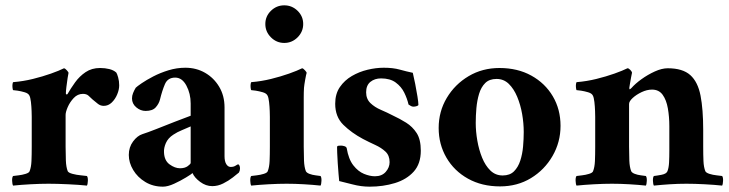

<svg xmlns="http://www.w3.org/2000/svg" viewBox="-20 -692 2735 720"><path d="M355 -437Q374 -437 390 -433Q406 -429 416 -420Q419 -416 423 -402Q427 -388 427 -372Q427 -356 419.5 -338Q412 -320 399 -307.5Q386 -295 369 -295Q356 -295 346 -303.5Q336 -312 327 -319Q319 -327 311.5 -333.5Q304 -340 291 -340Q271 -340 256.5 -324.5Q242 -309 234 -290.5Q226 -272 226 -261V-142Q226 -115 227 -90Q228 -65 234 -50Q237 -44 252 -40Q267 -36 283.5 -34.5Q300 -33 306 -32Q310 -27 309.5 -14Q309 -1 306 4Q278 1 235.5 -1Q193 -3 162 -3Q131 -3 94.5 -1Q58 1 29 4Q26 -1 25.5 -14Q25 -27 29 -32Q36 -33 49.5 -34.5Q63 -36 76 -40Q89 -44 91 -50Q97 -65 98 -88Q99 -111 99 -142V-254Q99 -259 98.5 -275.5Q98 -292 96 -309.5Q94 -327 90 -334Q86 -342 72.5 -346Q59 -350 46 -352Q33 -354 29 -354Q28 -355 27 -362.5Q26 -370 27 -377Q28 -384 30 -384Q67 -387 103.5 -396Q140 -405 171 -416Q202 -427 220 -436Q225 -435 231 -428Q237 -421 237 -419Q236 -415 233.5 -399Q231 -383 229 -366Q227 -349 227 -342Q227 -338 229.5 -338Q232 -338 233 -339Q245 -360 261.5 -383Q278 -406 301 -421.5Q324 -437 355 -437Z M675 -438Q716 -438 749 -419Q782 -400 802 -366.5Q822 -333 822 -289V-106Q822 -87 828.5 -76.5Q835 -66 845 -66Q856 -66 863 -70.5Q870 -75 873 -76Q880 -73 880 -60Q880 -52 876 -45Q869 -39 853 -26.5Q837 -14 817 -4Q797 6 776 6Q752 6 730.5 -10Q709 -26 702 -43Q698 -39 677.5 -26.5Q657 -14 633 -3Q609 8 591 8Q554 8 525 -9.5Q496 -27 479.5 -54.5Q463 -82 463 -111Q463 -140 479 -161.5Q495 -183 514 -189Q533 -195 566 -208Q599 -221 634.5 -235Q670 -249 695 -258V-304Q695 -341 679 -371Q663 -401 637 -401Q609 -401 598.5 -376.5Q588 -352 580 -319Q576 -303 564 -289.5Q552 -276 526 -276Q507 -276 491 -289.5Q475 -303 475 -323Q475 -333 479 -343Q483 -353 489 -363Q494 -368 511.5 -380Q529 -392 555 -405.5Q581 -419 612 -428.5Q643 -438 675 -438ZM655 -61Q673 -61 684 -69Q695 -77 695 -81V-218Q680 -211 662.5 -204Q645 -197 630 -187Q610 -174 602 -155.5Q594 -137 595 -121Q596 -90 616 -75.5Q636 -61 655 -61Z M1119 -302V-142Q1119 -115 1120 -90Q1121 -65 1127 -50Q1130 -44 1140.5 -40Q1151 -36 1163.5 -34.5Q1176 -33 1182 -32Q1186 -27 1185.5 -14Q1185 -1 1182 4Q1154 1 1120 -1Q1086 -3 1055 -3Q1024 -3 987.5 -1Q951 1 922 4Q919 -1 918.5 -14Q918 -27 922 -32Q929 -33 942.5 -34.5Q956 -36 969 -40Q982 -44 984 -50Q990 -65 991 -88Q992 -111 992 -142V-254Q992 -259 991.5 -275.5Q991 -292 989 -309.5Q987 -327 983 -334Q979 -342 965.5 -346Q952 -350 939 -352Q926 -354 922 -354Q921 -355 920 -362.5Q919 -370 920 -377Q921 -384 923 -384Q960 -387 996.5 -396Q1033 -405 1064 -416Q1095 -427 1113 -436Q1118 -435 1124 -428Q1130 -421 1130 -419Q1128 -413 1124.5 -393.5Q1121 -374 1120 -363Q1119 -347 1119 -327Q1119 -307 1119 -302ZM975 -602Q975 -631 996 -651.5Q1017 -672 1046 -672Q1075 -672 1096 -651.5Q1117 -631 1117 -602Q1117 -573 1096 -552Q1075 -531 1046 -531Q1017 -531 996 -552Q975 -573 975 -602Z M1419 -438Q1454 -438 1479 -431Q1504 -424 1528 -419Q1532 -403 1537 -377.5Q1542 -352 1545.5 -330Q1549 -308 1549 -299Q1549 -296 1542.5 -294Q1536 -292 1531 -292Q1525 -292 1521 -294.5Q1517 -297 1512 -300Q1507 -322 1496 -344.5Q1485 -367 1464 -382.5Q1443 -398 1409 -398Q1385 -398 1369 -385Q1353 -372 1353 -346Q1353 -321 1369 -305.5Q1385 -290 1408.5 -280Q1432 -270 1453 -259Q1479 -247 1503 -232Q1527 -217 1542.5 -193Q1558 -169 1558 -127Q1558 -78 1531.5 -48.5Q1505 -19 1461 -5.5Q1417 8 1366 8Q1334 8 1302 -0.5Q1270 -9 1252 -13Q1251 -21 1249.5 -40Q1248 -59 1246.5 -80.5Q1245 -102 1244.5 -119Q1244 -136 1244 -140Q1244 -145 1249.5 -145.5Q1255 -146 1259 -146Q1264 -146 1271 -144Q1278 -142 1280 -137Q1287 -95 1305 -72Q1323 -49 1345 -40Q1367 -31 1386 -31Q1412 -31 1426.5 -47.5Q1441 -64 1441 -84Q1441 -109 1425.5 -123.5Q1410 -138 1387 -148.5Q1364 -159 1341 -171Q1298 -194 1267.5 -224Q1237 -254 1237 -303Q1237 -340 1254.5 -365.5Q1272 -391 1299.5 -407Q1327 -423 1358.5 -430.5Q1390 -438 1419 -438Z M1853 -437Q1921 -437 1972.5 -408.5Q2024 -380 2053 -331Q2082 -282 2082 -220Q2082 -159 2052 -107Q2022 -55 1971 -24Q1920 7 1855 7Q1787 7 1735 -22Q1683 -51 1654 -101Q1625 -151 1625 -212Q1625 -274 1655.5 -325Q1686 -376 1737.5 -406.5Q1789 -437 1853 -437ZM1842 -396Q1815 -396 1799.5 -380.5Q1784 -365 1776.5 -340Q1769 -315 1766.5 -286.5Q1764 -258 1764 -231Q1764 -199 1770 -164.5Q1776 -130 1788 -100.5Q1800 -71 1819 -52.5Q1838 -34 1865 -34Q1892 -34 1907.5 -49.5Q1923 -65 1931 -89.5Q1939 -114 1941.5 -142.5Q1944 -171 1944 -197Q1944 -230 1938 -264.5Q1932 -299 1919.5 -329Q1907 -359 1888 -377.5Q1869 -396 1842 -396Z M2484 -436Q2540 -436 2568.5 -410.5Q2597 -385 2607 -333.5Q2617 -282 2617 -205V-142Q2617 -111 2618 -88Q2619 -65 2625 -50Q2628 -44 2640.5 -40Q2653 -36 2667.5 -34.5Q2682 -33 2688 -32Q2692 -27 2691.5 -14Q2691 -1 2688 4Q2660 1 2622.5 -1Q2585 -3 2554 -3Q2523 -3 2492 -1Q2461 1 2432 4Q2429 -1 2428.5 -14Q2428 -27 2432 -32Q2442 -33 2460.5 -36.5Q2479 -40 2483 -50Q2488 -63 2489 -83Q2490 -103 2490 -129Q2490 -132 2490 -135.5Q2490 -139 2490 -142V-219Q2490 -254 2484.5 -285.5Q2479 -317 2465 -336.5Q2451 -356 2425 -356Q2406 -356 2386 -346.5Q2366 -337 2352.5 -324.5Q2339 -312 2339 -302V-142Q2339 -115 2340 -90Q2341 -65 2347 -50Q2350 -44 2360.5 -40Q2371 -36 2383.5 -34.5Q2396 -33 2402 -32Q2406 -27 2405.5 -14Q2405 -1 2402 4Q2374 1 2340 -1Q2306 -3 2275 -3Q2244 -3 2207.5 -1Q2171 1 2142 4Q2139 -1 2138.5 -14Q2138 -27 2142 -32Q2149 -33 2162.5 -34.5Q2176 -36 2189 -40Q2202 -44 2204 -50Q2210 -65 2211 -88Q2212 -111 2212 -142V-254Q2212 -259 2211.5 -275.5Q2211 -292 2209 -309.5Q2207 -327 2203 -334Q2199 -342 2185.5 -346Q2172 -350 2159 -352Q2146 -354 2142 -354Q2141 -355 2140 -362.5Q2139 -370 2140 -377Q2141 -384 2143 -384Q2180 -387 2216.5 -396Q2253 -405 2284 -416Q2315 -427 2333 -436Q2338 -436 2344 -429.5Q2350 -423 2350 -419Q2349 -415 2346.5 -401.5Q2344 -388 2342 -376Q2340 -364 2340 -363Q2340 -358 2341 -357Q2343 -357 2348 -362Q2362 -378 2385.5 -395Q2409 -412 2435.5 -424Q2462 -436 2484 -436Z"/></svg>

Font: Amiri
Style: Bold
Weight: 700
Designer: Khaled Hosny
Version: Version 0.113